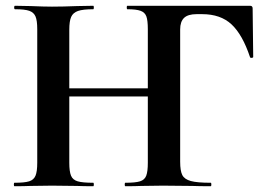

<svg xmlns="http://www.w3.org/2000/svg" viewBox="-20 -645 935 665"><path d="M414 -12Q449 -12 465 -17Q481 -22 486.5 -36.5Q492 -51 492 -81V-544Q492 -574 487 -588Q482 -602 467 -607.5Q452 -613 421 -613Q419 -613 419 -619Q419 -625 421 -625H846Q855 -625 855 -616L857 -448Q857 -445 852 -444.5Q847 -444 846 -447Q820 -525 782 -560.5Q744 -596 680 -596H661Q631 -596 617.5 -583Q604 -570 604 -543V-85Q604 -53 611.5 -38.5Q619 -24 641 -18Q663 -12 710 -12Q712 -12 712 -6Q712 0 710 0Q669 0 646 -1L544 -2L469 -1Q449 0 414 0Q412 0 412 -6Q412 -12 414 -12ZM30 -12Q65 -12 81 -17Q97 -22 103 -36.5Q109 -51 109 -81V-544Q109 -574 103 -588Q97 -602 81.5 -607.5Q66 -613 32 -613Q29 -613 29 -619Q29 -625 32 -625L86 -624Q132 -622 160 -622Q198 -622 248 -624L303 -625Q305 -625 305 -619Q305 -613 303 -613Q267 -613 250 -607Q233 -601 226.5 -586.5Q220 -572 220 -542V-81Q220 -51 226 -36.5Q232 -22 249 -17Q266 -12 303 -12Q305 -12 305 -6Q305 0 303 0Q268 0 247 -1L160 -2L85 -1Q65 0 30 0Q28 0 28 -6Q28 -12 30 -12ZM161 -339H547V-311H161Z"/></svg>

Font: Cormorant Unicase
Style: Bold
Weight: 700
Designer: Christian Thalmann (Catharsis Fonts)
Foundry: Catharsis Fonts
Version: Version 4.000